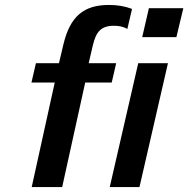

<svg xmlns="http://www.w3.org/2000/svg" viewBox="-20 -755 760 775"><path d="M107 -422H201L108 0H231L324 -422H431L449 -500H338L355 -573C368 -627 388 -651 440 -651C459 -651 477 -648 494 -638L513 -719C484 -730 454 -735 420 -735C318 -735 263 -689 236 -576L218 -500H125ZM692 -605 720 -722H581L554 -605ZM543 0 658 -500H538L423 0Z"/></svg>

Font: Perun SemiBold Italic
Style: Regular
Weight: 400
Italic angle: -12°
Foundry: Copyright (c) Stefan Peev, Context Ltd, 2016
Version: Version 1.026